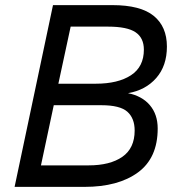

<svg xmlns="http://www.w3.org/2000/svg" viewBox="-20 -730 712 750"><path d="M37 0 187 -710H419Q529 -710 580.5 -668Q632 -626 632 -548Q632 -473 590.5 -425.5Q549 -378 480 -366Q535 -355 565.5 -319Q596 -283 596 -228Q596 -113 519 -56.5Q442 0 310 0ZM208 -403H354Q441 -403 491.5 -436Q542 -469 542 -536Q542 -582 509.5 -604Q477 -626 402 -626H256ZM140 -84H326Q410 -84 458 -117.5Q506 -151 506 -220Q506 -268 477.5 -293.5Q449 -319 376 -319H190Z"/></svg>

Font: Geist Regular
Style: Italic
Weight: 400
Italic angle: -12°
Designer: Basement.studio, Andrés Briganti, Mateo Zaragoza
Foundry: Basement.studio, Vercel, Andrés Briganti, Guido Ferreyra, Mateo Zaragoza
Version: Version 1.500; ttfautohint (v1.8.4.7-5d5b)